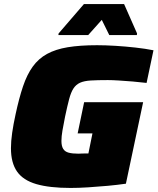

<svg xmlns="http://www.w3.org/2000/svg" viewBox="-20 -919 777 947"><path d="M328 8Q224 8 159 -11Q94 -30 64 -73Q34 -116 34 -188Q34 -222 40 -264Q46 -306 57 -356Q74 -435 93.5 -493Q113 -551 141.5 -590.5Q170 -630 212 -653Q254 -676 314 -686Q374 -696 459 -696Q500 -696 549 -693Q598 -690 647.5 -684.5Q697 -679 737 -671L703 -510Q671 -514 634.5 -517Q598 -520 565.5 -522Q533 -524 512 -524Q461 -524 428 -522Q395 -520 375 -511Q355 -502 342.5 -483Q330 -464 321 -430Q312 -396 301 -344Q293 -304 288 -275Q283 -246 283 -224Q283 -199 291.5 -185Q300 -171 318.5 -166Q337 -161 367 -161Q371 -161 378.5 -161.5Q386 -162 396.5 -162Q407 -162 416 -162L436 -261H363L395 -415H686L601 -13Q560 -7 511.5 -2.5Q463 2 415 5Q367 8 328 8ZM268 -746 269 -754 394 -899H592L656 -754L655 -746H519L482 -821L415 -746Z"/></svg>

Font: Saira SemiExpanded Black
Style: Italic
Weight: 900
Width: 6
Italic angle: -12°
Designer: Hector Gatti with collaboration of the Omnibus-Type team
Foundry: Omnibus-Type
Version: Version 1.101